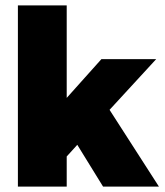

<svg xmlns="http://www.w3.org/2000/svg" viewBox="-20 -688 608 708"><path d="M360 0 265 -154 226 -111V0H46V-668H226V-327L354 -470H556L384 -283L566 0Z"/></svg>

Font: Celebes Black
Style: Regular
Weight: 900
Designer: Anugrah Pasau
Foundry: Lafontype
Version: Version 1.000; ttfautohint (v1.8.4)